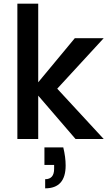

<svg xmlns="http://www.w3.org/2000/svg" viewBox="-20 -760 594 1050"><path d="M293 -275 547 0H393L189 -237V0H75V-740H189V-310L389 -551H547ZM326 46Q339 99 339 145Q339 270 227 270V220Q276 220 276 163V142H223V46Z"/></svg>

Font: Poppins Medium A&M
Style: Regular
Weight: 500
Designer: Ninad Kale (Devanagari), Jonny Pinhorn (Latin)
Foundry: Indian Type Foundry
Version: 4.004